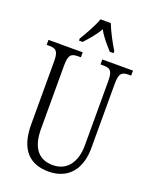

<svg xmlns="http://www.w3.org/2000/svg" viewBox="-170 -1022 889 1123"><g transform="rotate(20 274.5 -460.5)"><path d="M180 -784V-771H203C235 -807 264 -838 288 -881C311 -838 340 -807 372 -771H395V-784C371 -822 337 -886 320 -931H256C240 -886 204 -822 180 -784ZM273 10C401 10 463 -80 463 -203V-604C463 -673 480 -683 524 -683H537V-714H346V-683H362C406 -683 422 -673 422 -606V-205C422 -116 382 -34 284 -34C203 -34 148 -84 148 -210V-603C148 -673 165 -683 208 -683H224V-714H11V-683H25C68 -683 85 -673 85 -607V-215C85 -54 160 10 273 10Z"/></g></svg>

Font: Noto Serif Bengali ExtraCondensed Light
Style: Regular
Weight: 300
Width: 2
Designer: Juan Bruce, Universal Thirst, Indian Type Foundry and the Monotype Design Team.
Foundry: Monotype Imaging Inc.
Version: Version 2.003